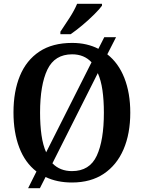

<svg xmlns="http://www.w3.org/2000/svg" viewBox="-20 -951 758 1011"><path d="M298 -784Q319 -815 345.5 -856Q372 -897 386 -931H517V-921Q505 -904 476.5 -875.5Q448 -847 414 -818.5Q380 -790 352 -771H298ZM172 -48Q112 -94 81.5 -174Q51 -254 51 -359Q51 -470 85 -552Q119 -634 187.5 -679.5Q256 -725 360 -725Q400 -725 434.5 -717Q469 -709 498 -694L529 -755H591L545 -665Q604 -619 635 -540Q666 -461 666 -358Q666 -247 630.5 -164.5Q595 -82 526.5 -36Q458 10 359 10Q280 10 220 -19L190 40H128ZM462 -623Q423 -665 360 -665Q268 -665 229.5 -584.5Q191 -504 191 -358Q191 -292 198.5 -239.5Q206 -187 223 -149ZM359 -50Q452 -50 489.5 -131Q527 -212 527 -358Q527 -423 519.5 -475.5Q512 -528 495 -566L256 -91Q296 -50 359 -50Z"/></svg>

Font: Noto Serif SemiCondensed SemiBold
Style: Regular
Weight: 600
Width: 4
Designer: Monotype Design Team
Foundry: Monotype Imaging Inc.
Version: Version 2.013; ttfautohint (v1.8.4.7-5d5b)